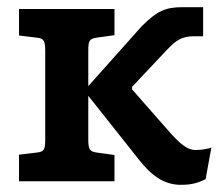

<svg xmlns="http://www.w3.org/2000/svg" viewBox="-20 -505 616 535"><path d="M226 -362C226 -390 228 -397 249 -400L299 -407V-480H33V-406L83 -400C103 -398 106 -390 106 -362V-118C106 -90 104 -82 83 -80L33 -74V0H299V-73L249 -80C229 -83 226 -90 226 -118V-238L368 -59C402 -16 437 10 484 10C511 10 530 6 553 -6L569 -94C557 -89 537 -87 524 -87C503 -87 482 -103 449 -141L348 -256V-263L446 -367C470 -392 485 -404 522 -404H546V-485H489C442 -485 418 -475 375 -432L226 -265Z"/></svg>

Font: Enriqueta
Style: Bold
Weight: 700
Designer: Viviana Monsalve, Gustavo Ibarra
Foundry: Viviana Monsalve, Gustavo Ibarra
Version: Version 1.002